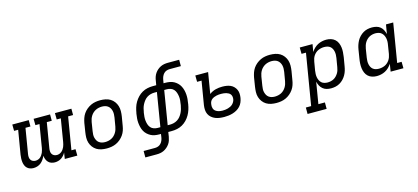

<svg xmlns="http://www.w3.org/2000/svg" viewBox="-71 -1326 4642 2131"><g transform="rotate(-15 2250.0 -260.0)"><path d="M162 8Q141 8 122 1.5Q103 -5 89 -18.5Q75 -32 67.5 -50.5Q60 -69 57.5 -89.5Q55 -110 56 -131Q57 -152 60 -173L106 -447H59L58 -520H247V-447H190L142 -159Q139 -141 140 -124Q141 -107 149.5 -93Q158 -79 173 -72Q188 -65 205 -65Q219 -65 233.5 -70Q248 -75 259 -84.5Q270 -94 278.5 -106.5Q287 -119 293 -132Q299 -145 302 -159Q305 -173 308 -186L351 -447H304L303 -520H492V-447H435L387 -159Q384 -141 385 -124Q386 -107 394.5 -93Q403 -79 418 -72Q433 -65 450 -65Q464 -65 478 -70Q492 -75 503.5 -84.5Q515 -94 523.5 -106.5Q532 -119 538 -132Q544 -145 547 -159Q550 -173 553 -186L596 -447H549L548 -520H737V-447H680L618 -74H665L666 0H522L533 -71Q524 -54 510.5 -38.5Q497 -23 480.5 -12.5Q464 -2 445 3Q426 8 407 8Q385 8 365.5 1Q346 -6 332 -21Q318 -36 310.5 -55.5Q303 -75 302 -96Q292 -75 279 -55.5Q266 -36 247.5 -21Q229 -6 206.5 1Q184 8 162 8Z M1004 8Q973 8 943 2Q913 -4 888.5 -19Q864 -34 846.5 -57.5Q829 -81 820.5 -109Q812 -137 813 -168Q814 -199 819 -230L835 -330Q840 -357 849 -383.5Q858 -410 874 -433.5Q890 -457 913 -476Q936 -495 962 -507Q988 -519 1015 -523.5Q1042 -528 1069 -528Q1100 -528 1130 -522Q1160 -516 1184.5 -501Q1209 -486 1226.5 -462.5Q1244 -439 1252.5 -411Q1261 -383 1260.5 -352Q1260 -321 1255 -290L1238 -190Q1234 -163 1225 -136.5Q1216 -110 1199.5 -86.5Q1183 -63 1160.5 -44Q1138 -25 1112 -13Q1086 -1 1058.5 3.5Q1031 8 1004 8ZM1004 -65Q1022 -65 1041 -69Q1060 -73 1077 -81.5Q1094 -90 1108 -103.5Q1122 -117 1132 -133Q1142 -149 1148 -166.5Q1154 -184 1157 -202L1174 -302Q1177 -321 1177.5 -340Q1178 -359 1174 -376.5Q1170 -394 1161 -409.5Q1152 -425 1138 -435.5Q1124 -446 1106 -450.5Q1088 -455 1069 -455Q1051 -455 1032.5 -451Q1014 -447 997 -438.5Q980 -430 965.5 -416.5Q951 -403 941 -387Q931 -371 925 -353.5Q919 -336 916 -318L900 -218Q897 -199 896 -180Q895 -161 899.5 -143.5Q904 -126 912.5 -110.5Q921 -95 935.5 -84.5Q950 -74 967.5 -69.5Q985 -65 1004 -65Z M1390 215V141H1520Q1538 141 1556 135Q1574 129 1587.5 115Q1601 101 1608.5 83.5Q1616 66 1619 48L1625 8H1607Q1580 8 1555 3.5Q1530 -1 1508.5 -12.5Q1487 -24 1469 -41Q1451 -58 1439.5 -79.5Q1428 -101 1422 -125.5Q1416 -150 1413.5 -176Q1411 -202 1413.5 -228Q1416 -254 1420 -281L1422 -289Q1427 -319 1436 -349Q1445 -379 1461.5 -407Q1478 -435 1501 -459Q1524 -483 1552.5 -499Q1581 -515 1612 -521.5Q1643 -528 1673 -528H1714L1723 -580Q1726 -601 1733 -621.5Q1740 -642 1752.5 -660.5Q1765 -679 1782.5 -694Q1800 -709 1820 -718.5Q1840 -728 1861 -731.5Q1882 -735 1903 -735H2033V-662H1903Q1885 -662 1867 -655.5Q1849 -649 1836 -635Q1823 -621 1815.5 -603.5Q1808 -586 1805 -568L1798 -528H1816Q1843 -528 1868.5 -523.5Q1894 -519 1915.5 -507.5Q1937 -496 1954.5 -479Q1972 -462 1983.5 -440.5Q1995 -419 2001.5 -394.5Q2008 -370 2010 -344Q2012 -318 2010 -292Q2008 -266 2003 -239L2002 -231Q1997 -201 1987.5 -171Q1978 -141 1962 -113Q1946 -85 1923 -61Q1900 -37 1871.5 -21Q1843 -5 1811.5 1.5Q1780 8 1750 8H1709L1701 60Q1697 81 1690.5 101.5Q1684 122 1671 140.5Q1658 159 1640.5 174Q1623 189 1603 198.5Q1583 208 1562 211.5Q1541 215 1520 215ZM1638 -66 1702 -454H1673Q1652 -454 1630 -448.5Q1608 -443 1588.5 -430.5Q1569 -418 1554.5 -399.5Q1540 -381 1529.5 -361Q1519 -341 1513 -319.5Q1507 -298 1504 -277L1502 -269Q1498 -246 1496.5 -222.5Q1495 -199 1497.5 -177Q1500 -155 1507 -134Q1514 -113 1528 -97Q1542 -81 1563.5 -73.5Q1585 -66 1608 -66ZM1722 -66H1751Q1772 -66 1793.5 -71.5Q1815 -77 1835 -89.5Q1855 -102 1869.5 -120.5Q1884 -139 1894 -159Q1904 -179 1910 -200.5Q1916 -222 1920 -243L1921 -251Q1925 -274 1927 -297.5Q1929 -321 1926 -343Q1923 -365 1916 -386Q1909 -407 1895 -423Q1881 -439 1860 -446.5Q1839 -454 1816 -454H1786Z M2355 8Q2327 8 2301 4.5Q2275 1 2251.5 -8.5Q2228 -18 2208.5 -34.5Q2189 -51 2178 -74Q2167 -97 2165.5 -123.5Q2164 -150 2168 -177L2213 -447H2162L2161 -520H2308L2268 -279Q2284 -291 2302.5 -300Q2321 -309 2340.5 -314Q2360 -319 2379 -321Q2398 -323 2417 -323Q2441 -323 2465 -319.5Q2489 -316 2510.5 -306.5Q2532 -297 2548 -280.5Q2564 -264 2573.5 -243Q2583 -222 2584 -197.5Q2585 -173 2581 -149Q2577 -125 2567 -101Q2557 -77 2539.5 -58Q2522 -39 2499.5 -26Q2477 -13 2452.5 -5.5Q2428 2 2403.5 5Q2379 8 2355 8ZM2355 -65Q2370 -65 2385.5 -67Q2401 -69 2415.5 -73Q2430 -77 2445 -84.5Q2460 -92 2471.5 -103.5Q2483 -115 2490.5 -129.5Q2498 -144 2500 -158Q2502 -173 2499.5 -187.5Q2497 -202 2489 -213Q2481 -224 2468.5 -231Q2456 -238 2442 -242Q2428 -246 2413.5 -247.5Q2399 -249 2385 -249Q2371 -249 2358 -248Q2345 -247 2331.5 -244Q2318 -241 2305 -236Q2292 -231 2280.5 -223Q2269 -215 2261 -202.5Q2253 -190 2251 -177L2249 -165Q2245 -143 2251 -121.5Q2257 -100 2273.5 -87.5Q2290 -75 2311 -70Q2332 -65 2355 -65Z M2954 8Q2923 8 2893 2Q2863 -4 2838.5 -19Q2814 -34 2796.5 -57.5Q2779 -81 2770.5 -109Q2762 -137 2763 -168Q2764 -199 2769 -230L2785 -330Q2790 -357 2799 -383.5Q2808 -410 2824 -433.5Q2840 -457 2863 -476Q2886 -495 2912 -507Q2938 -519 2965 -523.5Q2992 -528 3019 -528Q3050 -528 3080 -522Q3110 -516 3134.5 -501Q3159 -486 3176.5 -462.5Q3194 -439 3202.5 -411Q3211 -383 3210.5 -352Q3210 -321 3205 -290L3188 -190Q3184 -163 3175 -136.5Q3166 -110 3149.5 -86.5Q3133 -63 3110.5 -44Q3088 -25 3062 -13Q3036 -1 3008.5 3.5Q2981 8 2954 8ZM2954 -65Q2972 -65 2991 -69Q3010 -73 3027 -81.5Q3044 -90 3058 -103.5Q3072 -117 3082 -133Q3092 -149 3098 -166.5Q3104 -184 3107 -202L3124 -302Q3127 -321 3127.5 -340Q3128 -359 3124 -376.5Q3120 -394 3111 -409.5Q3102 -425 3088 -435.5Q3074 -446 3056 -450.5Q3038 -455 3019 -455Q3001 -455 2982.5 -451Q2964 -447 2947 -438.5Q2930 -430 2915.5 -416.5Q2901 -403 2891 -387Q2881 -371 2875 -353.5Q2869 -336 2866 -318L2850 -218Q2847 -199 2846 -180Q2845 -161 2849.5 -143.5Q2854 -126 2862.5 -110.5Q2871 -95 2885.5 -84.5Q2900 -74 2917.5 -69.5Q2935 -65 2954 -65Z M3254 215V141H3315L3413 -447H3362L3361 -520H3508L3493 -433Q3507 -455 3526.5 -474Q3546 -493 3569 -505Q3592 -517 3617 -522.5Q3642 -528 3666 -528Q3694 -528 3720 -520Q3746 -512 3765.5 -494.5Q3785 -477 3795.5 -452.5Q3806 -428 3809.5 -401Q3813 -374 3811 -346Q3809 -318 3805 -290L3788 -190Q3784 -165 3776.5 -140.5Q3769 -116 3756 -93Q3743 -70 3724 -50Q3705 -30 3681.5 -16.5Q3658 -3 3632.5 2.5Q3607 8 3582 8Q3555 8 3530.5 1.5Q3506 -5 3487 -21Q3468 -37 3456.5 -59Q3445 -81 3439 -106L3398 141H3473V215ZM3561 -65Q3578 -65 3596.5 -69Q3615 -73 3631.5 -82Q3648 -91 3661 -104.5Q3674 -118 3684 -134Q3694 -150 3699 -167.5Q3704 -185 3707 -202L3724 -302Q3727 -321 3727.5 -339.5Q3728 -358 3724.5 -375.5Q3721 -393 3713 -408.5Q3705 -424 3691.5 -435Q3678 -446 3660 -450.5Q3642 -455 3623 -455Q3606 -455 3589 -451.5Q3572 -448 3555 -440.5Q3538 -433 3524 -420.5Q3510 -408 3500 -393Q3490 -378 3484.5 -361Q3479 -344 3476 -327L3459 -227Q3456 -207 3455.5 -188Q3455 -169 3458.5 -150.5Q3462 -132 3470 -115.5Q3478 -99 3491.5 -87Q3505 -75 3523.5 -70Q3542 -65 3561 -65Z M4107 8Q4079 8 4053 0Q4027 -8 4008 -25.5Q3989 -43 3978.5 -67.5Q3968 -92 3964.5 -119Q3961 -146 3962.5 -174Q3964 -202 3969 -230L3985 -330Q3989 -355 3997 -379.5Q4005 -404 4017.5 -427Q4030 -450 4049.5 -470Q4069 -490 4092 -503.5Q4115 -517 4140.5 -522.5Q4166 -528 4191 -528Q4218 -528 4243 -521.5Q4268 -515 4287 -499Q4306 -483 4317 -461Q4328 -439 4334 -414L4352 -520H4435L4361 -74H4412L4413 0H4266L4280 -87Q4266 -65 4246.5 -46Q4227 -27 4204 -15Q4181 -3 4156 2.5Q4131 8 4107 8ZM4150 -65Q4167 -65 4184.5 -68.5Q4202 -72 4218.5 -79.5Q4235 -87 4249 -99.5Q4263 -112 4273 -127Q4283 -142 4289 -159Q4295 -176 4298 -193L4314 -293Q4318 -313 4318.5 -332Q4319 -351 4315.5 -369.5Q4312 -388 4303.5 -404.5Q4295 -421 4281.5 -433Q4268 -445 4249.5 -450Q4231 -455 4212 -455Q4195 -455 4177 -451Q4159 -447 4142.5 -438Q4126 -429 4112.5 -415.5Q4099 -402 4089.5 -386Q4080 -370 4074.5 -352.5Q4069 -335 4066 -318L4050 -218Q4047 -199 4046.5 -180.5Q4046 -162 4049.5 -144.5Q4053 -127 4061 -111.5Q4069 -96 4082.5 -85Q4096 -74 4113.5 -69.5Q4131 -65 4150 -65Z"/></g></svg>

Font: Iosevka Plex Etoile
Style: Italic
Weight: 400
Italic angle: -9°
Designer: Belleve Invis
Foundry: Belleve Invis
Version: Version 25.1.1; ttfautohint (v1.8.4)